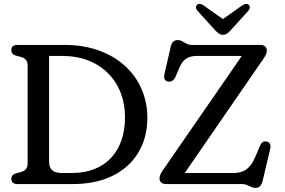

<svg xmlns="http://www.w3.org/2000/svg" viewBox="-20 -926 1433 966"><path d="M1060 -776.5C1074.5 -761 1084.5 -751 1102 -751C1119.5 -751 1129 -761 1143 -776.5L1229.5 -872C1240 -884 1238 -896.5 1231.5 -902C1223 -909 1212 -907.5 1199 -899L1101.5 -830L1004 -899C991 -907.5 980 -909 971.5 -902C965 -896.5 963 -884 973.5 -872ZM1321.5 -214C1307 -216.5 1296.5 -211.5 1288.5 -193.5L1264.5 -136.5C1238.5 -75 1204.5 -55.5 1152 -55.5H909.5L1303.5 -627.5C1316.5 -646.5 1322.5 -658.5 1322.5 -671.5C1322.5 -688.5 1311 -700 1290 -700H944C915.5 -700 898.5 -724.5 876 -724.5C855 -724.5 843.5 -713.5 838.5 -689L806.5 -549.5C802.5 -529.5 811 -518 826 -515.5C840 -513 855 -520.5 863.5 -540.5L882.5 -585.5C900.5 -628 927.5 -644.5 969.5 -644.5H1196.5L801.5 -72.5C791 -57 782.5 -43.5 782.5 -28.5C782.5 -11.5 794 0 815 0H1198.5C1226.5 0 1242.5 19.5 1264 19.5C1285 19.5 1295 8.5 1301.5 -16.5L1339.5 -177C1344.5 -197 1337 -210.5 1321.5 -214ZM68 -700C47 -700 37 -690.5 37 -674.5C37 -660 44 -650.5 61 -646L83.5 -640C106 -634 119 -622.5 119 -596.5V-103.5C119 -77.5 106 -66 83.5 -60L61 -54C45.5 -50 37 -40 37 -25.5C37 -9.5 47 0 68 0H348C589 0 721.5 -143.5 721.5 -332.5C721.5 -544.5 555.5 -700 306 -700ZM291.5 -55.5C247.5 -55.5 227 -73.5 227 -112V-644.5H295C484 -644.5 609 -517 609 -336C609 -164 510 -55.5 341.5 -55.5Z"/></svg>

Font: dr Title
Style: Regular
Weight: 400
Version: Version 1.000;hotconv 1.0.109;makeotfexe 2.5.65596